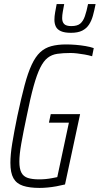

<svg xmlns="http://www.w3.org/2000/svg" viewBox="-20 -914 489 942"><path d="M174 8Q125 8 93 -2.5Q61 -13 46 -39.5Q31 -66 31 -115Q31 -155 40 -210.5Q49 -266 65 -344Q84 -433 100.5 -495Q117 -557 135.5 -596.5Q154 -636 177 -657.5Q200 -679 231.5 -687.5Q263 -696 304 -696Q327 -696 351.5 -694Q376 -692 399.5 -688Q423 -684 440 -678L432 -638Q415 -643 395.5 -646.5Q376 -650 358 -652Q340 -654 326 -654Q289 -654 261.5 -650Q234 -646 214 -630.5Q194 -615 177.5 -582Q161 -549 145 -491.5Q129 -434 111 -344Q94 -264 84.5 -210Q75 -156 75 -121Q75 -86 85 -67Q95 -48 116.5 -41Q138 -34 172 -34Q188 -34 204 -35.5Q220 -37 235.5 -40Q251 -43 261 -45L318 -312H220L229 -354H373L299 -9Q279 -4 257 0Q235 4 213.5 6Q192 8 174 8ZM328 -753Q297 -753 279 -761Q261 -769 254 -783.5Q247 -798 247 -817Q247 -834 250.5 -853.5Q254 -873 258 -894H295Q291 -873 288 -856Q285 -839 285 -825Q285 -806 295 -796Q305 -786 330 -786Q359 -786 373.5 -798Q388 -810 396.5 -834.5Q405 -859 412 -894H449Q443 -863 436 -837.5Q429 -812 416.5 -793Q404 -774 383 -763.5Q362 -753 328 -753Z"/></svg>

Font: Saira Condensed ExtraLight
Style: Italic
Weight: 250
Width: 3
Italic angle: -12°
Designer: Hector Gatti with collaboration of the Omnibus-Type team
Foundry: Omnibus-Type
Version: Version 1.101